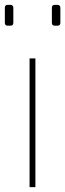

<svg xmlns="http://www.w3.org/2000/svg" viewBox="-31 -772 269 792"><path d="M91 0V-531H115V0ZM195 -666Q183 -666 183 -678V-740Q183 -752 195 -752H206Q212 -752 215 -748.5Q218 -745 218 -740V-678Q218 -666 206 -666ZM1 -666Q-11 -666 -11 -678V-740Q-11 -752 1 -752H12Q18 -752 21 -748.5Q24 -745 24 -740V-678Q24 -666 12 -666Z"/></svg>

Font: Exo Thin Thin
Style: Regular
Weight: 250
Version: Version 2.000